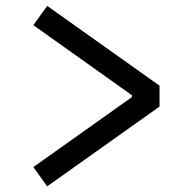

<svg xmlns="http://www.w3.org/2000/svg" viewBox="-20 -660 660 662"><path d="M95 -84 434.8 -325.2V-331.7L95 -573.2L142.7 -639.7L530 -364.7V-292.5L142.7 -17.5Z"/></svg>

Font: Monaspace Neon Var
Style: Regular
Weight: 400
Designer: Riley Cran and the Lettermatic Team
Version: Version 1.000 (Monaspace Neon Var)